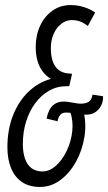

<svg xmlns="http://www.w3.org/2000/svg" viewBox="-20 -730 428 760"><path d="M138.3 10Q95.7 10 67 -9.5Q38.3 -29.1 23.8 -64.4Q9.3 -99.8 9.3 -146.8Q9.3 -216.7 31.4 -273Q53.6 -329.4 92.5 -366.7Q131.4 -404 181 -417.6Q161.8 -429.7 148.3 -447.9Q134.8 -466.1 128.1 -490.2Q121.4 -514.3 121.4 -544.6Q121.4 -590.8 139 -628.3Q156.5 -665.8 187.8 -687.9Q219.1 -710 260.3 -710Q278.6 -710 295 -706.5Q311.4 -703 326.8 -696.7Q342.3 -690.4 356.6 -680.4L327.8 -627.2Q316.4 -635.9 306.2 -641Q296 -646.1 285.9 -648.3Q275.9 -650.5 263.5 -650.5Q241.7 -650.5 222.8 -635.9Q204 -621.4 192.6 -596.4Q181.3 -571.5 181.3 -539.2Q181.3 -508.1 189.1 -486.2Q197 -464.4 213.1 -452.3Q229.2 -440.3 253.4 -439.1L265.2 -437.8L254.1 -388.8H242.9Q205.7 -388.8 174.2 -370.9Q142.7 -353 119.5 -321.5Q96.2 -290.1 83.3 -248.7Q70.4 -207.4 70.4 -160.2Q70.4 -126.3 79.1 -101.5Q87.7 -76.8 105.1 -64.1Q122.5 -51.4 148.4 -51.4Q175.9 -51.4 201.2 -73.9Q226.6 -96.5 244.1 -132.9Q261.6 -169.4 266.1 -211.2Q270.6 -253 256.6 -291.8L309.3 -294Q322.9 -242.4 314.3 -188.9Q305.8 -135.4 281.1 -90.4Q256.4 -45.4 219.5 -17.7Q182.6 10 138.3 10ZM207.8 -250.1 164.2 -260.5Q167.9 -278.7 175.3 -294Q182.8 -309.2 196.9 -318.6Q211.1 -328 233 -328Q241.1 -328 249.6 -326.6Q258 -325.3 266.7 -323.9Q275.3 -322.5 283.5 -321.1Q291.6 -319.7 299.4 -319.7Q319.2 -319.7 330.7 -326.8Q342.1 -333.8 346.5 -355.4L387.9 -348.9Q388.9 -329.6 380.7 -312.8Q372.4 -296.1 357.6 -286.1Q342.9 -276.1 322.8 -276.1Q310.7 -276.1 300.2 -277.5Q289.7 -278.8 280.1 -280.2Q270.4 -281.6 261.3 -283Q252.2 -284.4 241.2 -284.4Q226.3 -284.4 218.5 -275.3Q210.6 -266.2 207.8 -250.1Z"/></svg>

Font: Georama ExtraCondensed Thin
Style: Italic
Weight: 100
Width: 2
Italic angle: -9°
Designer: Jean-Baptiste Levee
Foundry: Production Type
Version: Version 1.001